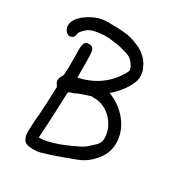

<svg xmlns="http://www.w3.org/2000/svg" viewBox="-226 -825 859 933"><g transform="rotate(30 203.5 -358.5)"><path d="M-43 -641.6Q-38.1 -649.4 -31.7 -655.8Q-25.4 -662.1 -17.6 -669.9Q9.8 -691.4 39.6 -704.1Q69.3 -716.8 104.5 -716.8H120.1Q158.2 -716.8 197.3 -713.9Q236.3 -710.9 271.5 -695.3Q304.7 -683.6 324.2 -665Q349.6 -645.5 363.3 -614.3Q370.1 -601.6 372.6 -588.9Q375 -576.2 375 -564.5Q375 -545.9 365.7 -525.4Q356.4 -504.9 343.3 -485.8Q330.1 -466.8 314.5 -450.2Q298.8 -433.6 285.2 -422.9Q311.5 -413.1 335.4 -397.5Q359.4 -381.8 378.9 -361.3Q398.4 -340.8 412.1 -316.4Q425.8 -292 431.6 -263.7Q438.5 -231.4 433.6 -201.7Q428.7 -171.9 414.1 -148.4Q395.5 -120.1 370.1 -98.1Q344.7 -76.2 313.5 -64.5Q275.4 -49.8 233.4 -34.7Q191.4 -19.5 141.6 -4.9Q133.8 -2.9 125 -1.5Q116.2 0 104.5 0Q99.6 0 95.2 0Q90.8 0 85.9 -1Q57.6 -1 46.4 -18.6Q35.2 -36.1 35.2 -62.5Q36.1 -84 37.1 -105.5Q38.1 -127 40 -148.4Q42 -161.1 42.5 -174.3Q43 -187.5 43.9 -201.2Q45.9 -229.5 46.9 -258.8Q47.9 -288.1 48.8 -318.4Q48.8 -321.3 43.9 -328.1Q35.2 -338.9 35.2 -351.6Q35.2 -363.3 42 -374Q49.8 -385.7 49.8 -394.5Q51.8 -425.8 51.3 -457.5Q50.8 -489.3 50.8 -520.5V-538.1Q50.8 -553.7 55.7 -565.9Q60.5 -578.1 79.1 -579.1Q100.6 -579.1 106 -565.4Q111.3 -551.8 111.3 -535.2Q112.3 -512.7 112.3 -490.2Q112.3 -467.8 112.3 -445.3V-410.2V-409.2Q249 -438.5 311.5 -555.7Q314.5 -560.5 314.9 -566.4Q315.4 -572.3 310.5 -583Q292 -620.1 261.7 -629.9Q215.8 -645.5 171.9 -649.4Q154.3 -652.3 133.8 -652.3Q97.7 -652.3 65.9 -644.5Q34.2 -636.7 10.7 -605.5Q6.8 -600.6 5.9 -594.7Q2.9 -573.2 -6.3 -568.8Q-15.6 -564.5 -20.5 -564.5Q-26.4 -564.5 -29.3 -566.4Q-38.1 -569.3 -45.4 -579.6Q-52.7 -589.8 -53.7 -599.6Q-55.7 -622.1 -43 -641.6ZM96.7 -63.5H98.6Q121.1 -63.5 147.5 -69.8Q173.8 -76.2 200.7 -85.9Q227.5 -95.7 252.9 -107.4Q278.3 -119.1 297.9 -128.9Q313.5 -136.7 328.1 -149.9Q342.8 -163.1 357.4 -177.7Q377 -197.3 374 -227.5Q372.1 -255.9 359.9 -280.3Q347.7 -304.7 328.6 -323.7Q309.6 -342.8 284.7 -353.5Q259.8 -364.3 233.4 -364.3H220.7V-366.2Q214.8 -364.3 212.9 -363.3Q201.2 -359.4 189 -356Q176.8 -352.5 165 -347.7Q160.2 -346.7 156.7 -344.7Q153.3 -342.8 148.4 -340.8Q140.6 -336.9 133.8 -334Q127 -331.1 119.1 -329.1Q112.3 -328.1 109.4 -325.2Q107.4 -319.3 107.4 -310.5Q105.5 -254.9 103 -198.7Q100.6 -142.6 96.7 -86.9Q96.7 -81.1 96.2 -74.2Q95.7 -67.4 96.7 -63.5Z"/></g></svg>

Font: Scriphy
Style: Regular
Weight: 400
Designer: Ala M. Lockhart
Foundry: Ala M. Lockhart
Version: Version 1.0 2021